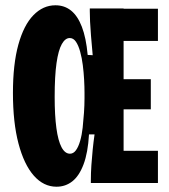

<svg xmlns="http://www.w3.org/2000/svg" viewBox="-20 -693 639 727"><path d="M194 14Q145 14 108 -28Q71 -70 50 -149.5Q29 -229 29 -341Q29 -450 49.5 -524Q70 -598 106.5 -635.5Q143 -673 190 -673Q224 -673 249 -653Q274 -633 290 -591.5Q306 -550 312 -485L331 -484Q327 -528 324.5 -558.5Q322 -589 321 -611.5Q320 -634 320 -651V-661H448V0H324V-9Q324 -38 326 -67.5Q328 -97 331 -126.5Q334 -156 338 -184H317Q313 -115 296.5 -71Q280 -27 254 -6.5Q228 14 194 14ZM360 0V-122H578V0ZM245 -111Q258 -111 267.5 -124Q277 -137 283.5 -159.5Q290 -182 293 -209.5Q296 -237 298 -266Q300 -295 300 -321V-342Q300 -364 298.5 -391.5Q297 -419 293.5 -446.5Q290 -474 283.5 -497.5Q277 -521 267.5 -535Q258 -549 244 -549Q227 -549 214 -526Q201 -503 194 -454Q187 -405 187 -326Q187 -256 193.5 -208Q200 -160 213 -135.5Q226 -111 245 -111ZM360 -279V-393H551V-279ZM360 -538V-660H578V-538Z"/></svg>

Font: Bricolage Grotesque 48pt Condensed ExtraBold
Style: Regular
Weight: 800
Width: 3
Designer: Mathieu Triay
Foundry: Atelier Triay
Version: Version 1.001;gftools[0.9.33.dev8+g029e19f]